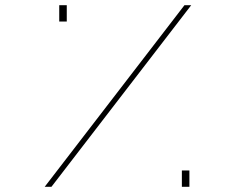

<svg xmlns="http://www.w3.org/2000/svg" viewBox="-20 -719 888 739"><path d="M716 -699 178 0H152L690 -699ZM680 -63H709V0H680ZM208 -699H237V-636H208Z"/></svg>

Font: Montserrat-Arabic Thin
Style: Regular
Weight: 250
Designer: Mohamed Gaber
Foundry: Kief Type Foundry
Version: Version 5.008